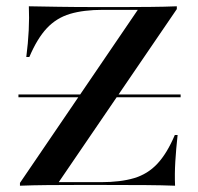

<svg xmlns="http://www.w3.org/2000/svg" viewBox="-20 -591 630 611"><path d="M43.5 0V-8.9L418.5 -559.7H308.1Q246 -559.7 202.8 -546.8Q159.7 -533.9 129 -501.2Q98.4 -468.5 73.4 -409.7H63.7Q69.4 -454 71.4 -494.4Q73.4 -534.7 71.8 -571Q112.9 -570.2 166.1 -569.4Q219.4 -568.5 295.2 -568.5H372.6Q412.1 -568.5 458.1 -569Q504 -569.4 542.7 -571V-562.1L166.9 -11.3H300.8Q363.7 -11.3 406.9 -24.2Q450 -37.1 480.6 -69.8Q511.3 -102.4 536.3 -161.3H545.2Q540.3 -116.9 537.9 -77Q535.5 -37.1 537.1 0Q496 -1.6 442.7 -2Q389.5 -2.4 313.7 -2.4H219.4Q176.6 -2.4 130.6 -2Q84.7 -1.6 43.5 0ZM38.7 -281.5V-290.3H554.8V-281.5Z"/></svg>

Font: Playfair 144pt SemiExpanded SemiBold
Style: Regular
Weight: 600
Width: 6
Designer: Claus Eggers Sørensen
Foundry: Claus Eggers Sørensen
Version: Version 2.203